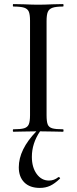

<svg xmlns="http://www.w3.org/2000/svg" viewBox="-20 -645 375 940"><path d="M289 0Q259 0 242 -1L176 -2Q136 57 136 123Q136 174 159.5 206.5Q183 239 220 239Q245 239 266 222H267Q270 222 273 225Q276 228 273 230Q248 254 225.5 264.5Q203 275 175 275Q126 275 99 248Q72 221 72 174Q72 87 158 -2L93 -1Q76 0 45 0Q43 0 43 -6Q43 -12 45 -12Q81 -12 98 -17Q115 -22 121 -36.5Q127 -51 127 -81V-544Q127 -574 121 -588Q115 -602 98 -607.5Q81 -613 45 -613Q43 -613 43 -619Q43 -625 45 -625L96 -624Q140 -622 166 -622Q196 -622 240 -624L289 -625Q291 -625 291 -619Q291 -613 289 -613Q254 -613 237 -607Q220 -601 214 -586.5Q208 -572 208 -542V-81Q208 -50 213.5 -36Q219 -22 235.5 -17Q252 -12 289 -12Q291 -12 291 -6Q291 0 289 0Z"/></svg>

Font: Cormorant SC Medium
Style: Regular
Weight: 500
Designer: Christian Thalmann (Catharsis Fonts)
Version: Version 3.000